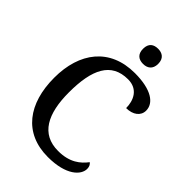

<svg xmlns="http://www.w3.org/2000/svg" viewBox="-268 -1041 1165 1165"><g transform="rotate(45 314.5 -459.0)"><path d="M379 -798C414 -798 444 -816 444 -863C444 -911 414 -928 379 -928C342 -928 314 -911 314 -863C314 -816 342 -798 379 -798ZM370 10C527 10 590 -56 590 -108C590 -127 583 -140 572 -148C538 -103 487 -60 388 -60C242 -60 183 -175 183 -358C183 -556 237 -668 381 -668C467 -668 496 -599 496 -536C554 -536 593 -566 593 -611C593 -675 525 -724 384 -724C169 -724 57 -574 57 -358C57 -137 164 10 370 10Z"/></g></svg>

Font: Noto Serif Telugu Medium
Style: Regular
Weight: 500
Designer: Jelle Bosma - Monotype Design Team
Foundry: Monotype Imaging Inc.
Version: Version 2.005